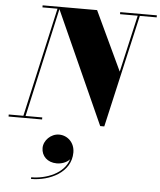

<svg xmlns="http://www.w3.org/2000/svg" viewBox="-110 -809 1056 1266"><g transform="rotate(5 418.0 -176.5)"><path d="M-40 -13.5V0H182V-13.5H71.5L232.5 -734.5L567.5 10H594.5L764.5 -736.5H876V-750H633.5V-736.5H750.5L664.5 -359L480.5 -750H120V-736.5H219.5L57 -13.5ZM201.5 187C201.5 239.5 241 280 303.5 280C332.5 280 368.5 269 389 245C360.5 340.5 244 386 143.5 386V397C267.5 397 406.5 331 406.5 199C406.5 133 358 89.5 303 89.5C248.5 89.5 201.5 137 201.5 187Z"/></g></svg>

Font: Bodoni* 16pt Fatface
Style: Italic
Weight: 900
Italic angle: -13°
Version: Version 2.3